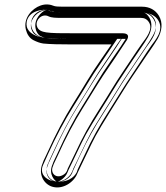

<svg xmlns="http://www.w3.org/2000/svg" viewBox="-20 -765 743 860"><path d="M197 -692C211 -685 231 -685 255 -685H610C627 -685 639 -679 648 -664C666 -633 635 -596 616 -570C589 -532 559 -485 531 -444C491 -385 470 -346 427 -279C381 -207 351 -153 315 -75C298 -38 288 -21 284 -11L280 0C276 9 270 15 260 20C229 36 204 9 217 -20L221 -31C225 -39 231 -52 239 -69C275 -149 312 -218 348 -276C410 -375 422 -399 474 -474C500 -511 522 -547 544 -579C544 -579 574 -616 528 -616H314C255 -616 211 -616 187 -620C168 -623 150 -629 145 -649C138 -677 169 -706 197 -692ZM96 -632C101 -612 112 -594 130 -585C144 -578 159 -572 174 -570C202 -567 246 -566 307 -566H479C465 -545 451 -525 433 -499C380 -423 369 -398 306 -298C268 -237 230 -165 193 -83C185 -65 179 -54 175 -45L171 -34C149 17 178 60 213 71C261 86 311 51 326 13L331 2C349 -34 387 -117 408 -156C437 -209 497 -302 527 -351C556 -399 588 -444 618 -489C642 -526 666 -557 686 -591C706 -627 710 -663 692 -694C676 -721 649 -735 617 -735H262C242 -735 229 -736 223 -738C204 -746 183 -748 161 -740C124 -727 83 -684 96 -632ZM208 -715C214 -712 231 -710 255 -710H610C634 -710 656 -700 669 -677C698 -627 651 -577 637 -556C611 -519 580 -471 552 -430C513 -372 492 -333 448 -265C402 -193 373 -142 337 -65C320 -28 311 -9 308 -2L303 10V11C297 24 285 35 271 42C241 57 207 47 194 20C187 5 187 -14 194 -30L199 -41V-42C203 -50 208 -62 216 -79C253 -160 290 -230 327 -289C389 -387 401 -414 453 -489C478 -525 499 -559 522 -591H314C254 -591 211 -591 183 -595C162 -598 130 -608 121 -644C112 -680 137 -712 169 -719C181 -722 195 -721 208 -715ZM120 -637C124 -622 131 -613 141 -608C154 -601 166 -596 176 -595C202 -592 246 -591 307 -591H525L500 -552C486 -531 472 -511 454 -484C402 -409 390 -385 327 -285C289 -225 253 -155 216 -73C208 -54 201 -42 198 -35L194 -24C178 13 198 40 220 47C252 57 292 32 303 4L308 -8V-9C326 -44 364 -128 386 -168C416 -223 477 -314 506 -363C535 -412 568 -457 597 -502C622 -540 646 -572 664 -604C682 -635 683 -660 671 -681C660 -700 642 -710 617 -710H262C241 -710 227 -711 216 -714L215 -715L213 -716C200 -722 186 -722 169 -716C140 -706 111 -673 120 -637ZM227 -711C228 -711 237 -710 255 -710H610C623 -710 638 -708 651 -703C673 -695 683 -684 690 -672C715 -628 675 -585 658 -561C632 -524 602 -476 574 -435C535 -377 512 -338 469 -270C423 -198 394 -147 358 -69C341 -32 331 -14 328 -6L324 6C318 18 308 30 290 39C262 53 218 52 193 37C166 20 163 -4 173 -26L178 -37C182 -46 187 -58 195 -75C232 -156 269 -225 306 -284C368 -382 380 -408 432 -483C458 -520 480 -555 503 -588C504 -590 504 -589 505 -591H314C254 -591 210 -591 175 -596C142 -601 107 -616 100 -646C94 -671 107 -716 175 -721C194 -722 212 -718 227 -711ZM140 -635C144 -617 155 -607 160 -604C171 -598 181 -595 182 -595C204 -593 247 -591 307 -591H543L521 -557C507 -536 493 -517 475 -490C423 -415 412 -390 349 -290C311 -230 274 -159 237 -77C229 -59 222 -47 219 -39L215 -28C195 17 228 47 235 49C236 49 236 50 236 50C239 50 271 36 282 8L287 -4C305 -39 343 -123 365 -163C395 -217 456 -310 485 -359C514 -407 546 -452 575 -497C600 -535 624 -566 643 -599C661 -631 663 -662 649 -686C635 -709 622 -710 617 -710H262C238 -710 220 -710 202 -716L198 -718L195 -719C191 -721 192 -722 184 -719C168 -714 129 -680 140 -635Z"/></svg>

Font: AppleStorm
Style: XbdFaxIta
Weight: 800
Foundry: Cannot Into Space Fonts
Version: Version 1.01